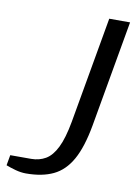

<svg xmlns="http://www.w3.org/2000/svg" viewBox="-82 -754 576 817"><g transform="rotate(10 206.5 -345.0)"><path d="M88 10Q66 10 42.5 3.5Q19 -3 1 -10L9 -55H99Q134 -55 161.5 -71Q189 -87 209 -127.5Q229 -168 242 -240L323 -700H413L332 -240Q315 -145 284.5 -90.5Q254 -36 206 -13Q158 10 88 10Z"/></g></svg>

Font: Cuprum
Style: Italic
Weight: 400
Italic angle: -10°
Designer: Jovanny Lemonad
Foundry: Jovanny Lemonad
Version: Version 3.000